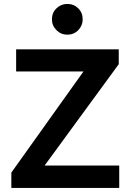

<svg xmlns="http://www.w3.org/2000/svg" viewBox="-20 -932 648 952"><path d="M36.2 0ZM60 -577.5H393.8L36.2 -76.2V0H571.2V-111.2H201.2L568.8 -613.8V-687.5H60ZM237.5 -836.2Q237.5 -868.8 260 -890.6Q282.5 -912.5 313.8 -912.5Q346.2 -912.5 368.1 -890.6Q390 -868.8 390 -836.2Q390 -805 368.1 -782.5Q346.2 -760 313.8 -760Q282.5 -760 260 -782.5Q237.5 -805 237.5 -836.2Z"/></svg>

Font: Cambay
Style: Bold
Weight: 700
Designer: Pooja Saxena
Foundry: Pooja Saxena
Version: Version 1.096;PS 001.096;hotconv 1.0.70;makeotf.lib2.5.58329